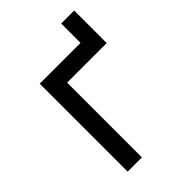

<svg xmlns="http://www.w3.org/2000/svg" viewBox="-185 -691 772 772"><g transform="rotate(-45 201.0 -305.0)"><path d="M308 -610H382V-425H157V0H76V-500H308Z"/></g></svg>

Font: NT Somic
Style: Regular
Weight: 400
Designer: Ravid Balaliev — lead type designer, mastering
Michael Voronin — secret advisor, marketing
Ivan Kovalenko — best boy
Foundry: NT Type
Version: Version 0.7